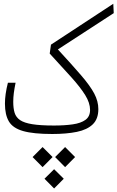

<svg xmlns="http://www.w3.org/2000/svg" viewBox="-20 -725 637 1041"><path d="M263.2 1.5Q161.1 1.5 105.5 -14.4Q49.8 -30.3 28.3 -66.4Q6.8 -102.5 6.8 -163.1Q6.8 -213.4 22.9 -276.4H64.5Q58.1 -244.6 54.9 -220.2Q51.8 -195.8 51.8 -172.9Q51.8 -137.7 59.3 -113.3Q66.9 -88.9 89.1 -73.7Q111.3 -58.6 155.5 -51.5Q199.7 -44.4 272.9 -44.4Q330.6 -44.4 374.5 -50.8Q418.5 -57.1 443.4 -75.2Q468.3 -93.3 468.3 -128.9Q468.3 -167 441.9 -209.5Q415.5 -252 366.5 -306.4Q317.4 -360.8 249.5 -434.6L256.3 -482.9L594.2 -704.6L596.7 -653.8L293.9 -457Q372.1 -372.1 420.4 -315.9Q468.8 -259.8 491 -217.8Q513.2 -175.8 513.2 -133.3Q513.2 -80.1 482.9 -50.8Q452.6 -21.5 396.5 -10Q340.3 1.5 263.2 1.5ZM210.9 72.3 265.1 126.5 210.9 181.2 156.7 126.5ZM333 72.3 387.2 126.5 333 181.2 278.8 126.5ZM273.4 192.4 325.7 244.1 273.4 296.9 221.2 244.1Z"/></svg>

Font: Cascadia Code ExtraLight
Style: Regular
Weight: 200
Monospace: yes
Designer: Aaron Bell
Foundry: Saja Typeworks
Version: Version 2407.024; ttfautohint (v1.8.4)